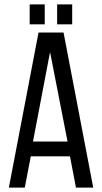

<svg xmlns="http://www.w3.org/2000/svg" viewBox="-20 -847 462 867"><path d="M182 -827V-737H114V-827ZM306 -827V-737H238V-827ZM119 -141 92 0H20L154 -700H267L401 0H323L296 -141ZM129 -208H285L206 -612Z"/></svg>

Font: Adderley Regular
Style: Regular
Weight: 400
Designer: gorohovskiy
Version: Version 1.003 November 13, 2017